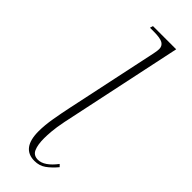

<svg xmlns="http://www.w3.org/2000/svg" viewBox="-192 -555 585 585"><g transform="rotate(45 100.5 -263.0)"><path d="M108 10Q53 10 53 -63Q53 -89 58.5 -121Q64 -153 70 -181L133 -478Q136 -492 136 -500Q136 -513 125.5 -519.5Q115 -526 85 -526H70L73 -536H173L89 -139Q83 -109 81.5 -90Q80 -71 80 -60Q80 -32 87 -16Q94 0 113 0Q140 0 169 -38L176 -31Q160 -12 144.5 -1Q129 10 108 10Z"/></g></svg>

Font: Noto Serif Display ExtraCondensed Thin
Style: Italic
Weight: 100
Width: 2
Italic angle: -12°
Designer: Monotype Design Team
Foundry: Monotype Imaging Inc.
Version: Version 2.009